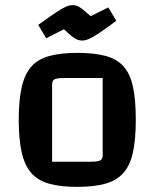

<svg xmlns="http://www.w3.org/2000/svg" viewBox="-20 -717 602 748"><path d="M281 11Q215 11 171 -1.5Q127 -14 101.5 -43.5Q76 -73 64.5 -123.5Q53 -174 53 -250Q53 -326 64.5 -377Q76 -428 101.5 -457Q127 -486 171 -498.5Q215 -511 281 -511Q348 -511 392 -499Q436 -487 462 -457.5Q488 -428 498.5 -377Q509 -326 509 -250Q509 -174 498 -123.5Q487 -73 461 -43.5Q435 -14 391 -1.5Q347 11 281 11ZM183 -87H334Q361 -87 370.5 -92Q380 -97 380 -112V-413H229Q202 -413 192.5 -408Q183 -403 183 -388ZM300 -559Q290 -559 281 -562.5Q272 -566 260 -575.5Q248 -585 229 -603L160 -568L129 -620Q173 -652 198 -668.5Q223 -685 237 -691Q251 -697 262 -697Q272 -697 280.5 -694Q289 -691 301 -681.5Q313 -672 333 -654L402 -688L433 -636Q393 -606 367.5 -589Q342 -572 327 -565.5Q312 -559 300 -559Z"/></svg>

Font: Changa ExtraLight Medium
Style: Regular
Weight: 500
Version: Version 3.002; ttfautohint (v1.8.2)